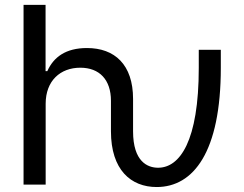

<svg xmlns="http://www.w3.org/2000/svg" viewBox="-20 -747 989 777"><path d="M75.3 0H164.8V-327.1C164.8 -420.1 224.1 -473 305 -473C382.5 -473 429 -424.4 429 -339.1V-215.6C429 -59.7 509.6 9.9 614 9.9C763.1 9.9 873.6 -132.1 873.6 -472.7V-545.5H784.4V-472.7C784.4 -175.4 707.7 -68.2 619.7 -68.2C577.8 -68.2 518.5 -92.3 518.5 -215.6V-346.6C518.5 -485.8 443.9 -552.6 332 -552.6C246.4 -552.6 197.1 -516.3 171.5 -459.2H164.4V-727.3H75.3Z"/></svg>

Font: Margiela Sans Text
Style: Regular
Weight: 400
Designer: Stefan Endress, Andreas Faust
Version: Version 1.100;FEAKit 1.0